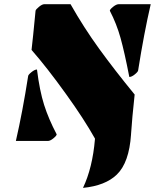

<svg xmlns="http://www.w3.org/2000/svg" viewBox="-20 -685 790 933"><path d="M616.7 -32.2V-31.7V-31.2V-30.8Q607.4 105.5 547.9 163.1Q492.2 217.3 383.3 228Q429.7 130.4 441.4 -8.8Q441.4 -10.3 441.4 -11.7Q387.7 -107.4 300.8 -228Q209 -356 133.3 -442.4Q139.6 -494.6 152.8 -632.8Q154.3 -639.6 169.7 -652.1Q185.1 -664.6 195.3 -664.6H322.8Q387.7 -550.3 461.7 -448.2Q535.6 -346.2 634.3 -225.6Q621.6 -108.4 616.7 -32.2ZM608.4 -311Q585 -431.6 565.7 -500.7Q546.4 -569.8 513.7 -632.8Q513.7 -639.2 529.5 -651.9Q545.4 -664.6 557.1 -664.6H712.4Q679.7 -523.4 651.4 -343.8Q651.4 -336.9 635.7 -324Q620.1 -311 608.4 -311ZM159.7 -347.2Q172.4 -244.6 194.3 -175.5Q216.3 -106.4 255.4 -32.2Q255.4 -25.9 239.7 -12.9Q224.1 0 212.4 0H57.1Q89.8 -142.1 116.7 -314.9Q116.7 -321.3 132.6 -334.2Q148.4 -347.2 159.7 -347.2Z"/></svg>

Font: Emblema One
Style: Regular
Weight: 400
Designer: Riccardo De Franceschi
Foundry: Riccardo De Franceschi
Version: Version 1.003